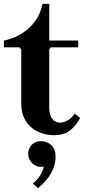

<svg xmlns="http://www.w3.org/2000/svg" viewBox="-20 -690 460 994"><path d="M368 -102 395 -79Q371 -36 340 -13Q309 10 259 10Q216 10 177.5 -7.5Q139 -25 114.5 -62Q90 -99 90 -155V-435L80 -445H0V-480Q75 -495 130 -545Q185 -595 200 -670H235V-480H385V-445H243L235 -435V-129Q235 -97 249.5 -76Q264 -55 291 -55Q308 -55 328 -65.5Q348 -76 368 -102ZM193 41Q223 41 245.5 61.5Q268 82 268 123Q268 163 245.5 204.5Q223 246 177 284L150 261Q179 235 191 213Q203 191 207 172Q203 173 200 173.5Q197 174 192 174Q165 174 145.5 154Q126 134 126 106Q126 80 143.5 60.5Q161 41 193 41Z"/></svg>

Font: Brygada 1918
Style: Bold
Weight: 700
Designer: Mateusz Machalski | Borys Kosmynka | Przemek Hoffer
Foundry: NIEPODLEGLA 2018
Version: Version 3.006